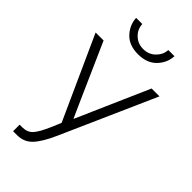

<svg xmlns="http://www.w3.org/2000/svg" viewBox="-293 -1011 1096 1096"><g transform="rotate(45 255.0 -463.0)"><path d="M101.6 -940.4H151.4Q153.3 -899.4 183.1 -871.1Q212.9 -842.8 255.9 -842.8Q299.8 -842.8 329.6 -872.1Q359.4 -901.4 361.3 -940.4H411.1Q408.2 -883.8 367.7 -842.3Q327.1 -800.8 255.9 -800.8Q183.6 -800.8 144 -842.8Q104.5 -884.8 101.6 -940.4ZM-2.9 -717.8H61.5L207 -389.6Q214.8 -373 255.9 -280.3H256.8Q264.6 -297.9 280.8 -334Q296.9 -370.1 303.7 -386.7L449.2 -717.8H512.7L259.8 -147.5Q222.7 -63.5 186.5 -24.9Q150.4 13.7 94.7 13.7H62.5V-39.1H85Q124 -39.1 147.5 -64.5Q170.9 -89.8 201.2 -160.2L224.6 -215.8Z"/></g></svg>

Font: Gothic A1 Light
Style: Regular
Weight: 300
Version: Version 2.50